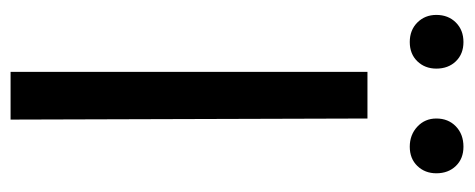

<svg xmlns="http://www.w3.org/2000/svg" viewBox="-280 -594 875 354"><g transform="rotate(90 157.0 -417.5)"><path d="M8 -785Q8 -807 22 -821Q36 -835 58 -835Q80 -835 93.5 -821Q107 -807 107 -785Q107 -764 93.5 -750Q80 -736 58 -736Q36 -736 22 -750Q8 -764 8 -785ZM199 -785Q199 -807 213.5 -821Q228 -835 251 -835Q273 -835 286.5 -821Q300 -807 300 -785Q300 -764 286.5 -750Q273 -736 251 -736Q229 -736 214 -750Q199 -764 199 -785ZM113 0V-658H199L201 0Z"/></g></svg>

Font: EauTest Medium
Style: Regular
Weight: 500
Designer: Christian Thalmann (Catharsis Fonts)
Version: Version 0.001;PS 000.001;hotconv 1.0.88;makeotf.lib2.5.64775